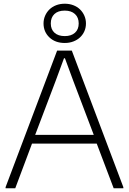

<svg xmlns="http://www.w3.org/2000/svg" viewBox="-20 -1012 693 1032"><path d="M10 -6 287 -740H366L643 -6V0H591L500 -240H152L62 0H10ZM484 -287 374 -577 329 -699H324L279 -577L169 -287ZM328 -781Q277 -781 245.5 -811Q214 -841 214 -886Q214 -908 222.5 -927.5Q231 -947 246 -961.5Q261 -976 282 -984Q303 -992 328 -992Q353 -992 374 -984Q395 -976 410 -961.5Q425 -947 433.5 -927.5Q442 -908 442 -886Q442 -863 433.5 -844Q425 -825 410 -811Q395 -797 374 -789Q353 -781 328 -781ZM328 -818Q363 -818 383 -836Q403 -854 403 -886Q403 -918 383 -936.5Q363 -955 328 -955Q292 -955 272.5 -936.5Q253 -918 253 -886Q253 -854 273 -836Q293 -818 328 -818Z"/></svg>

Font: Encode Sans Normal
Style: ExtraLight
Weight: 200
Designer: Pablo Impallari, Andres Torresi
Foundry: Pablo Impallari, Andres Torresi
Version: Version 1.000; ttfautohint (v1.00) -l 8 -r 50 -G 200 -x 14 -